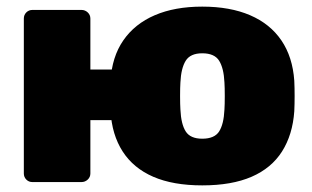

<svg xmlns="http://www.w3.org/2000/svg" viewBox="-20 -550 944 580"><path d="M431 -187H253V-26Q253 -15 245 -7.5Q237 0 226 0H78Q67 0 59.5 -7.5Q52 -15 52 -26V-494Q52 -505 59.5 -512.5Q67 -520 78 -520H226Q237 -520 245 -512.5Q253 -505 253 -494V-340H431ZM591 10Q503 10 443 -16Q383 -42 350.5 -92.5Q318 -143 314 -214Q313 -235 313 -260Q313 -285 314 -306Q318 -378 352.5 -428Q387 -478 447.5 -504Q508 -530 591 -530Q675 -530 735.5 -504Q796 -478 830 -428Q864 -378 869 -306Q870 -285 870 -260Q870 -235 869 -214Q864 -143 832 -92.5Q800 -42 740 -16Q680 10 591 10ZM591 -131Q628 -131 642 -153Q656 -175 658 -219Q659 -234 659 -260Q659 -286 658 -301Q656 -344 642 -366.5Q628 -389 591 -389Q555 -389 541 -366.5Q527 -344 525 -301Q524 -286 524 -260Q524 -234 525 -219Q527 -175 541 -153Q555 -131 591 -131Z"/></svg>

Font: Rubik Light ExtraBold
Style: Regular
Weight: 800
Version: Version 2.104